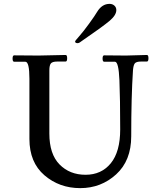

<svg xmlns="http://www.w3.org/2000/svg" viewBox="-20 -959 822 992"><path d="M381 -736Q368 -736 368 -745Q368 -748 389 -771.5Q410 -795 440.5 -837Q471 -879 482 -898Q507 -939 546 -939Q561 -939 571 -930Q581 -921 581 -907Q581 -881 547 -852Q513 -823 391 -739Q386 -736 381 -736ZM631 -672 739 -675Q747 -675 747 -658Q747 -641 739 -641H709Q684 -641 676.5 -631.5Q669 -622 667 -595Q658 -460 658 -255Q658 -129 580 -58Q502 13 394.5 13Q287 13 209.5 -53.5Q132 -120 132 -241V-552Q132 -640 111 -640H53Q45 -640 45 -656.5Q45 -673 53 -673L179 -672L319 -675Q327 -675 327 -658Q327 -641 319 -641H276Q251 -641 243 -631.5Q235 -622 235 -595V-269Q235 -163 287.5 -109.5Q340 -56 422 -56Q504 -56 552.5 -115.5Q601 -175 601 -290Q601 -449 597 -544.5Q593 -640 574 -640H518Q510 -640 510 -656.5Q510 -673 518 -673Z"/></svg>

Font: Sedan
Style: Regular
Weight: 400
Designer: Sebastian Salazar
Foundry: Sebastian Salazar
Version: Version 1.001